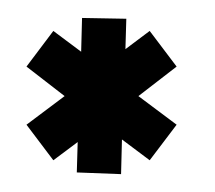

<svg xmlns="http://www.w3.org/2000/svg" viewBox="-20 -527 242 216"><path d="M72.3 -506.8 122.1 -505.9 121.1 -471.7 148.4 -492.2 178.7 -452.1 135.7 -418.9 178.7 -386.7 148.4 -346.7 117.2 -370.1 116.2 -331.1 66.4 -333 67.4 -367.2 40 -346.7 9.8 -386.7 52.7 -418.9 9.8 -452.1 40 -492.2 71.3 -468.8Z"/></svg>

Font: Bratas-flat
Style: flat
Weight: 400
Designer: MUHAMMAD YONI
Version: Version 001.000